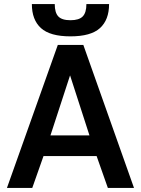

<svg xmlns="http://www.w3.org/2000/svg" viewBox="-20 -920 690 940"><path d="M263 -700H388L636 0H508L453 -156H193L138 0H14ZM418 -257 323 -551 227 -257ZM325 -742Q225 -742 180.5 -782.5Q136 -823 136 -900H248Q248 -858 265.5 -839.5Q283 -821 325 -821Q367 -821 385 -839.5Q403 -858 403 -900H514Q514 -823 469.5 -782.5Q425 -742 325 -742Z"/></svg>

Font: Golos UI Medium
Style: Regular
Weight: 500
Designer: A.Korolkova, Vitaly Kuzmin
Foundry: ParaType Ltd
Version: Version 2.000